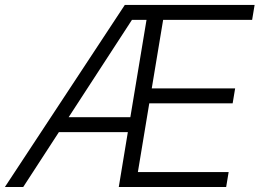

<svg xmlns="http://www.w3.org/2000/svg" viewBox="-37 -747 1038 767"><path d="M-17.4 0 461.6 -727.3H980.1L970.2 -667.6H614.7L569.2 -393.8H902.3L892.4 -334.2H559.3L513.8 -59.7H876.4L866.5 0H437.5L473.7 -219.1H198.2L55.8 0ZM237.2 -278.8H483.7L548.3 -667.6H490.1Z"/></svg>

Font: Inter UI Light
Style: Italic
Weight: 300
Italic angle: 9.39999°
Designer: Rasmus Andersson
Foundry: rsms
Version: 3.2;8d6f07862